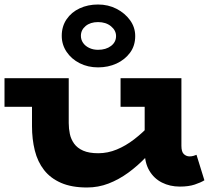

<svg xmlns="http://www.w3.org/2000/svg" viewBox="-20 -818 946 852"><path d="M366 14Q298 14 251 -6.5Q204 -27 175.5 -63.5Q147 -100 134.5 -150Q122 -200 122 -258V-471H285V-272Q285 -247 290 -223.5Q295 -200 309 -180.5Q323 -161 349 -149.5Q375 -138 416 -138Q458 -138 498 -154.5Q538 -171 575 -199.5Q612 -228 645 -263Q678 -298 705 -335V-209Q668 -163 629.5 -122.5Q591 -82 549 -51.5Q507 -21 461.5 -3.5Q416 14 366 14ZM0 -344V-471H260V-344ZM778 10Q734 10 698.5 -8Q663 -26 642.5 -61Q622 -96 622 -147V-471H785V-171Q785 -144 796 -134Q807 -124 821 -124Q831 -124 839 -126.5Q847 -129 852 -131L887 -18Q871 -8 844 1Q817 10 778 10ZM515 -344V-471H766V-344ZM415 -519Q370 -519 333.5 -537.5Q297 -556 275.5 -588Q254 -620 254 -659Q254 -701 275.5 -732.5Q297 -764 333.5 -781Q370 -798 415 -798Q460 -798 497 -779Q534 -760 557 -728.5Q580 -697 580 -658Q580 -615 557 -584Q534 -553 497 -536Q460 -519 415 -519ZM415 -597Q450 -597 472.5 -614Q495 -631 495 -658Q495 -683 472.5 -701.5Q450 -720 415 -720Q381 -720 360 -702.5Q339 -685 339 -659Q339 -642 348.5 -628Q358 -614 375.5 -605.5Q393 -597 415 -597Z"/></svg>

Font: BioRhyme SemiExpanded ExtraBold
Style: Regular
Weight: 800
Width: 6
Designer: Aoife Mooney
Foundry: Aoife Mooney Type
Version: Version 1.600;gftools[0.9.33]